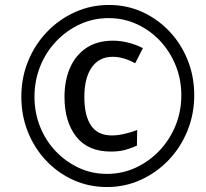

<svg xmlns="http://www.w3.org/2000/svg" viewBox="-20 -744 829 774"><path d="M411 10Q339 10 276.5 -18Q214 -46 166.5 -96Q119 -146 92.5 -212Q66 -278 66 -354Q66 -431 93.5 -498Q121 -565 169.5 -615.5Q218 -666 282 -695Q346 -724 419 -724Q491 -724 553 -696Q615 -668 662.5 -618Q710 -568 736.5 -502Q763 -436 763 -360Q763 -284 735.5 -216.5Q708 -149 659.5 -98.5Q611 -48 547.5 -19Q484 10 411 10ZM427 -133Q334 -133 287 -193.5Q240 -254 240 -353Q240 -420 262.5 -471Q285 -522 328.5 -551Q372 -580 435 -580Q466 -580 497.5 -572Q529 -564 556 -550L525 -489Q501 -502 478.5 -508.5Q456 -515 434 -515Q380 -515 350 -472.5Q320 -430 320 -353Q320 -278 347 -238Q374 -198 431 -198Q454 -198 482.5 -204.5Q511 -211 533 -220L532 -157Q510 -147 485.5 -140Q461 -133 427 -133ZM411 -43Q473 -43 527 -68Q581 -93 622.5 -136.5Q664 -180 687.5 -237.5Q711 -295 711 -360Q711 -424 688 -480.5Q665 -537 625 -579.5Q585 -622 532 -646.5Q479 -671 417 -671Q356 -671 302 -646Q248 -621 206.5 -577.5Q165 -534 142 -476.5Q119 -419 119 -354Q119 -290 141.5 -233.5Q164 -177 204.5 -134.5Q245 -92 297.5 -67.5Q350 -43 411 -43Z"/></svg>

Font: Noto Sans Display SemiBold
Style: Italic
Weight: 600
Italic angle: -12°
Designer: Monotype Design Team
Foundry: Monotype Imaging Inc.
Version: Version 2.003